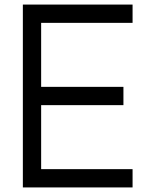

<svg xmlns="http://www.w3.org/2000/svg" viewBox="-20 -820 660 840"><path d="M80 0H560V-80H160V-360H520V-440H160V-720H560V-800H80Z"/></svg>

Font: Gauge
Style: Regular
Weight: 400
Designer: Daniel Pimley
Foundry: Daniel Pimley
Version: Version 1.004;PS 001.001;hotconv 1.0.56